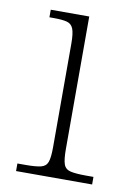

<svg xmlns="http://www.w3.org/2000/svg" viewBox="-68 -580 423 624"><g transform="rotate(10 144.0 -268.0)"><path d="M29 0V-25H56Q89 -25 106 -29Q123 -33 128.5 -48Q134 -63 134 -97V-439Q134 -473 128 -488Q122 -503 107 -507Q92 -511 64 -511H49V-536H176V-98Q176 -64 181.5 -48.5Q187 -33 204.5 -29Q222 -25 255 -25H280V0Z"/></g></svg>

Font: Noto Serif Hebrew ExtraLight
Style: Regular
Weight: 250
Version: Version 2.003